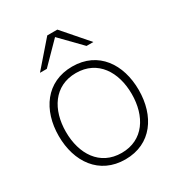

<svg xmlns="http://www.w3.org/2000/svg" viewBox="-176 -847 905 975"><g transform="rotate(-30 276.0 -360.0)"><path d="M276 12C429 12 510 -109 510 -260C510 -411 429 -532 276 -532C123 -532 41 -411 41 -260C41 -109 123 12 276 12ZM83 -260C83 -389 148 -494 276 -494C404 -494 469 -389 469 -260C469 -131 404 -26 276 -26C148 -26 83 -131 83 -260ZM119 -586H159L276 -705L392 -586H432L305 -732H246Z"/></g></svg>

Font: Aspekta 150
Style: Regular
Weight: 150
Designer: Ivo Dolenc
Version: Version 2.000